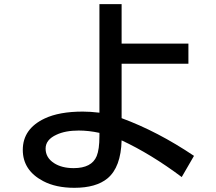

<svg xmlns="http://www.w3.org/2000/svg" viewBox="-20 -853 1040 925"><path d="M459 -833H565.9V-643.1H887.7V-545.9H565.9V-283.7Q739.7 -219.7 914.6 -102.1L855.5 0Q707.5 -110.8 565.9 -176.8Q562.5 -47.4 498 6.3Q442.9 51.8 338.4 51.8Q249 51.8 188 19.5Q89.8 -32.2 89.8 -130.9Q89.8 -232.4 195.3 -282.2Q265.6 -315.4 378.9 -315.4Q414.6 -315.4 459 -310.1ZM459 -212.9Q407.2 -224.1 359.4 -224.1Q294.9 -224.1 252.4 -204.1Q199.7 -180.2 199.7 -137.2Q199.7 -93.3 240.7 -66.9Q277.8 -43 335 -43Q421.9 -43 445.8 -101.1Q459 -133.3 459 -196.8Z"/></svg>

Font: BIZ UDGothic
Style: Bold
Weight: 700
Monospace: yes
Designer: TypeBank Co., Ltd.
Foundry: Morisawa Inc.
Version: Version 1.05